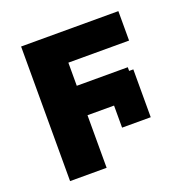

<svg xmlns="http://www.w3.org/2000/svg" viewBox="-129 -851 961 975"><g transform="rotate(-20 351.5 -363.5)"><path d="M86.6 0V-727.3H612.2V-568.2H284.1V-443.2H559.7V-423.3H582.4V-164.8H427.6V-284.1H284.1V0Z"/></g></svg>

Font: Inter P Black
Style: Regular
Weight: 900
Designer: Rasmus Andersson
Foundry: rsms
Version: Version 3.018;git-588b23468